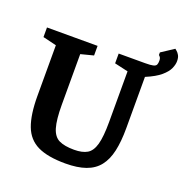

<svg xmlns="http://www.w3.org/2000/svg" viewBox="-140 -907 1016 1052"><g transform="rotate(20 368.5 -380.5)"><path d="M353 18Q250 18 191 -10.5Q132 -39 107.5 -104Q83 -169 83 -278V-573L4 -592V-648H299V-592L225 -573V-278Q225 -191 238.5 -145.5Q252 -100 284 -84.5Q316 -69 372 -69Q420 -69 448 -85.5Q476 -102 488.5 -147Q501 -192 501 -278V-573L422 -591V-648H576Q608 -648 622.5 -651.5Q637 -655 641 -663.5Q645 -672 645 -687Q645 -699 641.5 -705Q638 -711 632 -716V-731L705 -779Q707 -777 715 -770.5Q723 -764 730 -751.5Q737 -739 737 -718Q737 -698 726.5 -674.5Q716 -651 687 -626Q658 -601 601 -577V-278Q601 -200 588.5 -144Q576 -88 547.5 -52Q519 -16 471 1Q423 18 353 18Z"/></g></svg>

Font: Faustina
Style: Bold
Weight: 700
Designer: Alfonso Garcia
Foundry: http://www.omnibus-type.com
Version: Version 1.200